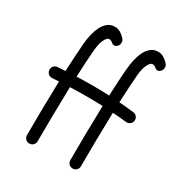

<svg xmlns="http://www.w3.org/2000/svg" viewBox="-196 -966 1088 1148"><g transform="rotate(30 348.0 -391.5)"><path d="M326.2 -451.2Q383.8 -451.2 440.4 -448.7Q442.9 -502.9 445.6 -552.2Q448.2 -601.6 452.1 -642.6Q454.6 -670.4 461.2 -701.7Q467.8 -732.9 480.7 -760.3Q493.7 -787.6 514.2 -804.9Q534.7 -822.3 564.5 -822.3Q586.4 -822.3 604.5 -811.3Q622.6 -800.3 637.2 -783.2Q646.5 -772.9 645.8 -758.1Q645 -743.2 637.2 -734.9Q628.4 -725.1 620.4 -723.6Q612.3 -722.2 604 -725.1Q586.4 -741.2 573.2 -741.2Q556.6 -741.2 542.7 -712.4Q528.8 -683.6 524.9 -635.7Q521.5 -595.7 518.8 -546.9Q516.1 -498 513.7 -444.3Q564.9 -440.4 615.2 -434.6Q630.4 -433.1 639.9 -421.1Q649.4 -409.2 647.5 -394Q645.5 -379.4 633.5 -369.9Q621.6 -360.4 606.9 -362.3Q560.1 -367.7 511.2 -370.6Q508.3 -270.5 507.1 -171.1Q505.9 -71.8 505.9 2Q505.9 17.1 495.1 27.8Q484.4 38.6 468.8 38.6Q453.6 38.6 443.1 27.8Q432.6 17.1 432.6 2Q432.6 -72.8 433.8 -173.1Q435.1 -273.4 438 -375Q383.3 -377 326.2 -377Q268.1 -377 212.4 -375Q209.5 -273.9 208.3 -173.3Q207 -72.8 207 2Q207 17.1 196.3 27.8Q185.5 38.6 169.9 38.6Q154.8 38.6 144 27.8Q133.3 17.1 133.3 2Q133.3 -72.3 134.5 -171.6Q135.7 -271 138.7 -371.6Q115.7 -370.1 93.3 -368.7Q78.1 -367.7 66.7 -377.7Q55.2 -387.7 54.2 -402.8Q53.2 -418 63 -429.4Q72.8 -440.9 87.9 -441.9Q114.7 -443.8 141.1 -445.3Q143.6 -500.5 146.5 -550.8Q149.4 -601.1 152.8 -642.6Q155.3 -670.4 162.1 -701.7Q168.9 -732.9 181.9 -760.3Q194.8 -787.6 215.3 -804.9Q235.8 -822.3 265.6 -822.3Q287.6 -822.3 305.7 -811.3Q323.7 -800.3 338.4 -783.2Q347.7 -772.9 346.9 -758.1Q346.2 -743.2 338.4 -734.9Q329.6 -725.1 321.3 -723.6Q313 -722.2 304.7 -725.1Q288.1 -741.2 273.9 -741.2Q257.3 -741.2 243.7 -712.4Q230 -683.6 226.1 -635.7Q222.7 -596.7 220 -549.1Q217.3 -501.5 215.3 -449.2Q272.5 -451.2 326.2 -451.2Z"/></g></svg>

Font: Mikhak-DS2-FD Regular
Style: Regular
Weight: 400
Designer: Amin Abedi
Version: Version 3.4